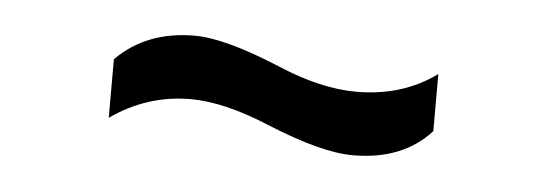

<svg xmlns="http://www.w3.org/2000/svg" viewBox="-25 -813 551 193"><g transform="rotate(5 250.0 -717.0)"><path d="M413.1 -695.3Q384.8 -664.1 334.5 -664.1Q302.7 -664.1 247.1 -687Q201.2 -706.1 167.5 -706.1Q123.5 -706.1 86.9 -680.2V-739.3Q117.2 -770 166 -770Q196.8 -770 253.9 -746.1Q296.9 -728 332.5 -728Q378.9 -728 413.1 -752.9Z"/></g></svg>

Font: BIZ UDPGothic
Style: Regular
Weight: 400
Designer: TypeBank Co., Ltd.
Foundry: Morisawa Inc.
Version: Version 1.051